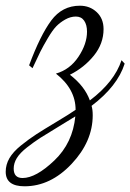

<svg xmlns="http://www.w3.org/2000/svg" viewBox="-91 -373 457 673"><path d="M346 -150Q321 -71 230 -2Q234 11 234 31Q234 123 160 201.5Q86 280 -5 280Q-71 280 -71 229Q-71 204 -58 181.5Q-45 159 -17 136.5Q11 114 36.5 97.5Q62 81 105.5 55Q149 29 174 12Q174 -61 105 -115Q154 -129 184 -174Q214 -219 214 -262Q214 -286 204 -300.5Q194 -315 175 -315Q156 -315 137.5 -304.5Q119 -294 106 -280.5Q93 -267 76.5 -239Q60 -211 50.5 -192Q41 -173 23 -134L11 -144Q50 -249 88.5 -301Q127 -353 189 -353Q224 -353 248 -330.5Q272 -308 272 -271Q272 -220 238 -178Q204 -136 154 -111Q206 -71 224 -21Q310 -86 335 -162ZM-12 251Q35 251 99.5 189.5Q164 128 173 35Q151 49 111 73Q71 97 50 110.5Q29 124 4 143.5Q-21 163 -32 181Q-43 199 -43 218Q-43 251 -12 251Z"/></svg>

Font: Dancing Script
Style: Regular
Weight: 400
Designer: Pablo Impallari
Foundry: Pablo Impallari. www.impallari.com
Version: Version 1.002